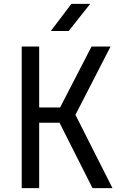

<svg xmlns="http://www.w3.org/2000/svg" viewBox="-20 -970 640 990"><path d="M92 0V-730H182V-416H290L452 -730H550L369 -378L560 0H457L287 -337H182V0ZM242 -810 348 -950H445L334 -810Z"/></svg>

Font: JetBrainsMonoNL NFM
Style: Regular
Weight: 400
Monospace: yes
Designer: Philipp Nurullin, Konstantin Bulenkov
Foundry: JetBrains
Version: Version 2.304; ttfautohint (v1.8.4.7-5d5b);Nerd Fonts 3.3.0